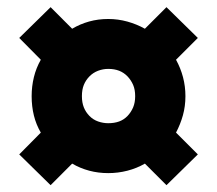

<svg xmlns="http://www.w3.org/2000/svg" viewBox="-20 -635 621 549"><path d="M124.7 -105.5 186.3 -167.2Q209.3 -153.8 235.2 -146.9Q261 -140 289.5 -140Q317.5 -140 344.3 -146.9Q371.2 -153.8 394.3 -167.2L456 -105.5L545.7 -193.5L483.3 -255.8Q495.8 -279.5 503 -305.3Q510.2 -331.2 510.2 -360Q510.2 -388 503.3 -414.3Q496.3 -440.7 483.3 -464.2L545.7 -526.5L456 -614.5L394.3 -552.8Q371.2 -565.8 344.3 -573.3Q317.5 -580.7 289.5 -580.7Q260.7 -580.7 234.8 -573.5Q209 -566.3 186.3 -552.8L124.7 -614.5L35 -526.5L96.7 -464.2Q83.3 -440.7 76.9 -414.3Q70.5 -388 70.5 -360Q70.5 -330.8 76.9 -304.8Q83.3 -278.8 96.7 -255.8L35 -193.5ZM289.5 -282.7Q274.7 -282.7 260.5 -287.7Q246.3 -292.7 235.8 -303.4Q225.2 -314.2 219.7 -328Q214.2 -341.8 214.2 -360Q214.2 -378.7 219.7 -392.2Q225.2 -405.8 235.8 -416.6Q246.3 -427.3 260.5 -432.7Q274.7 -438 289.5 -438Q307 -438 320.7 -432.7Q334.3 -427.3 344.6 -416.6Q354.8 -405.8 360.7 -392.2Q366.5 -378.7 366.5 -360Q366.5 -341.8 360.7 -328Q354.8 -314.2 344.6 -303.4Q334.3 -292.7 320.7 -287.7Q307 -282.7 289.5 -282.7Z"/></svg>

Font: Golos Text VF
Style: Regular
Weight: 400
Designer: A.Korolkova, Vitaly Kuzmin
Foundry: ParaType Ltd
Version: Version 2.005